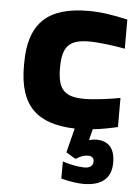

<svg xmlns="http://www.w3.org/2000/svg" viewBox="-54 -551 610 840"><g transform="rotate(5 251.5 -131.0)"><path d="M40 -256V-244C40 -70 119 4 285 9L258 116L300 141C321 128 337 122 354 122C370 122 380 130 380 145C380 164 367 175 342 175C318 175 278 168 246 157V232C280 242 323 247 343 247C424 247 466 212 466 143C466 80 437 49 383 49C371 49 362 52 352 54L364 5C397 2 433 -5 473 -14V-142C434 -134 358 -124 318 -124C232 -124 198 -151 198 -248V-252C198 -349 232 -376 318 -376C358 -376 434 -366 473 -358V-486C408 -501 353 -509 302 -509C125 -509 40 -436 40 -256Z"/></g></svg>

Font: LT Wave Alt Black
Style: Regular
Weight: 900
Designer: Daniel Lyons
Version: Version 2.5 (Glyphs App)